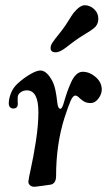

<svg xmlns="http://www.w3.org/2000/svg" viewBox="-20 -712 411 737"><path d="M268.6 -556.2Q260.7 -550.8 250 -542.5Q239.3 -534.2 234.6 -530.5Q230 -526.9 222.9 -522.2Q215.8 -517.6 211.9 -515.9Q208 -514.2 203.1 -512.7Q198.2 -511.2 193.4 -511.2Q183.6 -511.2 178.7 -515.6Q173.8 -520 174.3 -528.3Q174.3 -533.2 176 -538.1Q177.7 -543 182.4 -549.8Q187 -556.6 190.7 -561.5Q194.3 -566.4 203.1 -577.1Q211.9 -587.9 217.3 -595.2Q230.5 -612.3 243.2 -633.1Q255.9 -653.8 262.2 -662.1Q286.6 -691.9 305.2 -691.9Q325.7 -691.9 341.8 -676.5Q357.9 -661.1 357.4 -637.7Q356.4 -616.7 341.3 -604.5Q331.1 -595.7 306.9 -581.3Q282.7 -566.9 268.6 -556.2ZM297.4 -436.5Q323.7 -436.5 347.2 -416.3Q370.6 -396 370.6 -368.2Q370.6 -350.6 357.7 -333.5Q344.7 -316.4 328.1 -316.4Q311.5 -316.4 300.5 -323.7Q289.6 -331.1 282.5 -338.1Q275.4 -345.2 269 -345.2Q260.3 -345.2 251.7 -326.4Q243.2 -307.6 227.5 -259.8Q195.3 -157.7 195.3 -36.6Q195.3 -3.4 168 -2.4Q160.6 -1.5 141.4 1.5Q122.1 4.4 113.3 4.9Q103 5.4 95.9 -0.2Q88.9 -5.9 88.9 -14.6Q88.9 -22 98.6 -65.7Q108.4 -109.4 117.9 -170.7Q127.4 -231.9 127.4 -281.7Q127.4 -364.7 83.5 -365.2Q69.3 -365.2 58.8 -357.4Q48.3 -349.6 47.9 -338.9Q47.4 -332.5 47.9 -325Q48.3 -317.4 48.3 -312.5Q47.9 -295.4 30.3 -295.4Q13.7 -296.9 13.7 -315.9Q13.7 -332.5 21.7 -353.5Q29.8 -374.5 46.4 -390.1Q70.3 -412.1 95.5 -426.8Q120.6 -441.4 134.8 -441.4Q156.2 -441.4 175.3 -410.6Q181.2 -401.9 185.5 -390.6Q189.9 -379.4 192.4 -367.2Q194.8 -355 196.3 -345.9Q197.8 -336.9 199 -325.7Q200.2 -314.5 200.7 -312.5Q203.6 -294.4 211.9 -294.4Q217.3 -294.4 223.1 -311.5Q231 -338.9 237.1 -356.7Q243.2 -374.5 252.4 -395Q261.7 -415.5 272.9 -426Q284.2 -436.5 297.4 -436.5Z"/></svg>

Font: Cooper* Medium
Style: Italic
Weight: 500
Italic angle: -7°
Designer: Owen Earl
Foundry: indestructible type*
Version: Version 0.001